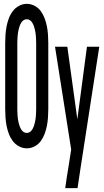

<svg xmlns="http://www.w3.org/2000/svg" viewBox="-20 -763 540 998"><path d="M119 8Q98 8 78.5 -2.5Q59 -13 46 -30.5Q33 -48 25.5 -68.5Q18 -89 14 -110Q10 -131 8.5 -153Q7 -175 7 -196V-539Q7 -560 8.5 -582Q10 -604 14 -625Q18 -646 25.5 -666.5Q33 -687 46 -704.5Q59 -722 78.5 -732.5Q98 -743 119 -743Q141 -743 160.5 -732.5Q180 -722 192.5 -704.5Q205 -687 212.5 -666.5Q220 -646 224 -625Q228 -604 229.5 -582Q231 -560 231 -539V-196Q231 -175 229.5 -153Q228 -131 224 -110Q220 -89 212.5 -68.5Q205 -48 192.5 -30.5Q180 -13 160.5 -2.5Q141 8 119 8ZM119 -72Q128 -72 135.5 -77Q143 -82 148 -90.5Q153 -99 156 -107.5Q159 -116 161 -124.5Q163 -133 164.5 -142Q166 -151 166.5 -160Q167 -169 167.5 -178Q168 -187 168 -196V-539Q168 -548 167.5 -557Q167 -566 166.5 -575Q166 -584 164.5 -593Q163 -602 161 -610.5Q159 -619 156 -627.5Q153 -636 148 -644.5Q143 -653 135.5 -658Q128 -663 119 -663Q110 -663 102.5 -658Q95 -653 90 -644.5Q85 -636 82 -627.5Q79 -619 77 -610.5Q75 -602 73.5 -593Q72 -584 71.5 -575Q71 -566 70.5 -557Q70 -548 70 -539V-196Q70 -187 70.5 -178Q71 -169 71.5 -160Q72 -151 73.5 -142Q75 -133 77 -124.5Q79 -116 82 -107.5Q85 -99 90 -90.5Q95 -82 102.5 -77Q110 -72 119 -72ZM319 215Q323 186 327.5 156.5Q332 127 337 98L350 14L266 -520H330L382 -143L432 -520H496L398 115L383 215Z"/></svg>

Font: Iosevka Term Medium
Style: Regular
Weight: 500
Monospace: yes
Designer: Belleve Invis
Foundry: Belleve Invis
Version: Version 26.3.1